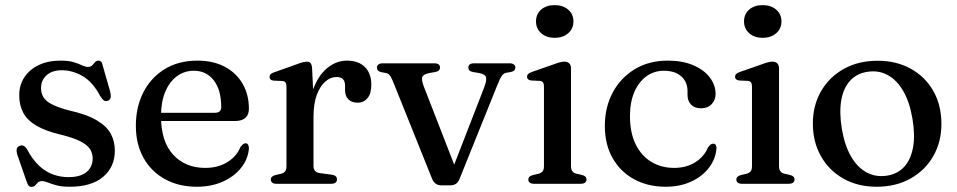

<svg xmlns="http://www.w3.org/2000/svg" viewBox="-20 -717 3734 749"><path d="M221 -443Q183.5 -443 161.8 -423.5Q140 -404 140 -373Q140 -354 149 -338.5Q158 -323 181.5 -310.5Q205 -298 248.5 -286.5Q318 -271 357.2 -247.8Q396.5 -224.5 412.2 -195Q428 -165.5 428 -129.5Q428 -66 382.5 -27.2Q337 11.5 252 11.5Q221 11.5 200.8 6Q180.5 0.5 167 -5Q153.5 -10.5 143.5 -10.5Q133 -10.5 127.5 -4.8Q122 1 117 6.5Q112 12 103 12Q96 12 92.2 7.8Q88.5 3.5 84.5 -7L48 -112Q43.5 -126 45.2 -135.2Q47 -144.5 56.5 -148Q65.5 -151.5 72.8 -147.8Q80 -144 85.5 -134.5Q107.5 -93.5 133.2 -69.8Q159 -46 187.8 -36Q216.5 -26 246.5 -26Q294 -26 317.8 -46Q341.5 -66 341.5 -99Q341.5 -118.5 331.5 -134.8Q321.5 -151 295 -165Q268.5 -179 219.5 -191Q158.5 -205.5 122.5 -226.5Q86.5 -247.5 70.8 -277Q55 -306.5 55 -345.5Q55 -385 75 -415.5Q95 -446 131.2 -463.2Q167.5 -480.5 216.5 -480.5Q248 -480.5 267.5 -474.5Q287 -468.5 299.8 -462.2Q312.5 -456 323 -456Q334 -456 339.8 -462.2Q345.5 -468.5 350.8 -474.5Q356 -480.5 364.5 -480.5Q370 -480.5 374.2 -476.5Q378.5 -472.5 380.5 -462L409 -362.5Q413 -347.5 411.8 -337.8Q410.5 -328 401 -324Q391.5 -320.5 384.8 -325.5Q378 -330.5 370.5 -343Q342 -397 302.5 -420Q263 -443 221 -443Z M951 -292.5Q951 -269.5 937.2 -257.2Q923.5 -245 897.5 -245H577.5V-277H818Q843 -277 843 -299Q843 -366 814 -403.5Q785 -441 736.5 -441Q698.5 -441 669.5 -419.2Q640.5 -397.5 624.2 -357.8Q608 -318 608 -264.5Q608 -165 655.5 -113.5Q703 -62 780.5 -62Q830 -62 866.5 -84.2Q903 -106.5 918 -143.5Q924.5 -151.5 928.8 -154.8Q933 -158 938 -158Q945 -158 948 -152Q951 -146 951 -138Q948 -97 921.2 -63Q894.5 -29 849.8 -8.8Q805 11.5 748 11.5Q677.5 11.5 623.8 -18Q570 -47.5 540 -101Q510 -154.5 510 -226Q510 -299.5 539.2 -356.8Q568.5 -414 622.2 -447.2Q676 -480.5 750.5 -480.5Q812 -480.5 857 -456.5Q902 -432.5 926.5 -390.2Q951 -348 951 -292.5Z M1185.5 -261Q1185.5 -332 1206.5 -381Q1227.5 -430 1261.2 -455.2Q1295 -480.5 1333 -480.5Q1378.5 -480.5 1403.5 -455.5Q1428.5 -430.5 1428.5 -386.5Q1428.5 -352 1413.8 -334.2Q1399 -316.5 1375.5 -316.5Q1352 -316.5 1339 -329.5Q1326 -342.5 1326 -366V-383Q1326 -400 1318 -408.2Q1310 -416.5 1292 -416.5Q1270 -416.5 1249.8 -399.5Q1229.5 -382.5 1216.2 -348Q1203 -313.5 1203 -261ZM1197.5 -450.5 1203 -334V-69.5Q1203 -57 1209 -50.2Q1215 -43.5 1229 -41.5L1274 -35.5Q1284.5 -34 1289.5 -29.5Q1294.5 -25 1294.5 -17Q1294.5 -9 1288.8 -4.5Q1283 0 1271.5 0H1059Q1047.5 0 1042 -4.5Q1036.5 -9 1036.5 -16.5Q1036.5 -23 1040.8 -27.2Q1045 -31.5 1054 -34L1077.5 -39.5Q1087.5 -42 1092.5 -48.8Q1097.5 -55.5 1097.5 -69V-378.5Q1097.5 -390 1093.8 -395Q1090 -400 1081.5 -401L1047.5 -402.5Q1039 -403.5 1035.2 -407.2Q1031.5 -411 1031.5 -416.5Q1031.5 -423 1035.8 -427.5Q1040 -432 1051 -435.5L1132.5 -464.5Q1152 -472 1161.8 -474.2Q1171.5 -476.5 1177.5 -476.5Q1187 -476.5 1191.8 -470.5Q1196.5 -464.5 1197.5 -450.5Z M1737 6H1701.5Q1688 6 1679.2 -0.8Q1670.5 -7.5 1665 -21L1514 -397Q1506 -417 1500.2 -423.5Q1494.5 -430 1486 -432L1467.5 -435.5Q1458 -438 1454.2 -442.2Q1450.5 -446.5 1450.5 -453.5Q1450.5 -461 1456.5 -465.5Q1462.5 -470 1472.5 -470H1674Q1696.5 -470 1696.5 -453.5Q1696.5 -447 1692.2 -442.5Q1688 -438 1677.5 -436L1657 -432.5Q1632 -428 1627.5 -416.8Q1623 -405.5 1634.5 -376.5L1761.5 -50L1738 -39L1869 -376.5Q1880 -406 1875.5 -417.2Q1871 -428.5 1846.5 -432.5L1825.5 -436Q1815.5 -438 1811.2 -442.2Q1807 -446.5 1807 -453.5Q1807 -461.5 1812.8 -465.8Q1818.5 -470 1829 -470H1968.5Q1978.5 -470 1984.5 -465.5Q1990.5 -461 1990.5 -453.5Q1990.5 -447 1986.8 -442.8Q1983 -438.5 1972.5 -436L1954 -433Q1944.5 -431 1937.2 -420.5Q1930 -410 1919.5 -383.5L1772.5 -18.5Q1766.5 -4.5 1757.5 0.8Q1748.5 6 1737 6Z M2207.5 -450.5V-69.5Q2207.5 -56 2212.8 -49Q2218 -42 2228 -39.5L2250.5 -34.5Q2259.5 -32 2263.8 -27.8Q2268 -23.5 2268 -16.5Q2268 -9 2262.2 -4.5Q2256.5 0 2245 0H2063.5Q2052.5 0 2046.8 -4.5Q2041 -9 2041 -16.5Q2041 -23 2045.2 -27.2Q2049.5 -31.5 2058.5 -34L2082 -39.5Q2092 -42.5 2097 -49Q2102 -55.5 2102 -69V-379Q2102 -390.5 2098.2 -395.5Q2094.5 -400.5 2086 -401.5L2052 -403Q2043.5 -404.5 2039.8 -408Q2036 -411.5 2036 -417.5Q2036 -424 2040.2 -428.2Q2044.5 -432.5 2055.5 -436.5L2138.5 -465.5Q2154.5 -471.5 2164.5 -474Q2174.5 -476.5 2181.5 -476.5Q2194.5 -476.5 2201 -469.5Q2207.5 -462.5 2207.5 -450.5ZM2143.5 -569.5Q2111 -569.5 2091 -587.5Q2071 -605.5 2071 -633.5Q2071 -662 2091 -679.5Q2111 -697 2143.5 -697Q2176.5 -697 2196.8 -679.2Q2217 -661.5 2217 -633.5Q2217 -605.5 2196.8 -587.5Q2176.5 -569.5 2143.5 -569.5Z M2771.5 -350Q2771.5 -326.5 2756 -310.5Q2740.5 -294.5 2714.5 -294.5Q2689.5 -294.5 2675.8 -309Q2662 -323.5 2662 -347V-362Q2662 -397.5 2637.5 -419.2Q2613 -441 2570 -441Q2531.5 -441 2501.5 -419.2Q2471.5 -397.5 2454.5 -357.8Q2437.5 -318 2437.5 -264.5Q2437.5 -199 2459.8 -154Q2482 -109 2521 -85.5Q2560 -62 2609.5 -62Q2657.5 -62 2692.2 -84Q2727 -106 2742 -142Q2748.5 -150.5 2752.8 -153.5Q2757 -156.5 2762.5 -156.5Q2769.5 -156.5 2772.5 -150.8Q2775.5 -145 2775 -137.5Q2771.5 -96.5 2745.5 -62.5Q2719.5 -28.5 2676 -8.5Q2632.5 11.5 2577 11.5Q2507 11.5 2453.2 -18Q2399.5 -47.5 2369.5 -100.8Q2339.5 -154 2339.5 -226Q2339.5 -298 2370 -355.5Q2400.5 -413 2455.8 -446.8Q2511 -480.5 2585 -480.5Q2642.5 -480.5 2684.5 -462.5Q2726.5 -444.5 2749 -414.8Q2771.5 -385 2771.5 -350Z M3019 -450.5V-69.5Q3019 -56 3024.2 -49Q3029.5 -42 3039.5 -39.5L3062 -34.5Q3071 -32 3075.2 -27.8Q3079.5 -23.5 3079.5 -16.5Q3079.5 -9 3073.8 -4.5Q3068 0 3056.5 0H2875Q2864 0 2858.2 -4.5Q2852.5 -9 2852.5 -16.5Q2852.5 -23 2856.8 -27.2Q2861 -31.5 2870 -34L2893.5 -39.5Q2903.5 -42.5 2908.5 -49Q2913.5 -55.5 2913.5 -69V-379Q2913.5 -390.5 2909.8 -395.5Q2906 -400.5 2897.5 -401.5L2863.5 -403Q2855 -404.5 2851.2 -408Q2847.5 -411.5 2847.5 -417.5Q2847.5 -424 2851.8 -428.2Q2856 -432.5 2867 -436.5L2950 -465.5Q2966 -471.5 2976 -474Q2986 -476.5 2993 -476.5Q3006 -476.5 3012.5 -469.5Q3019 -462.5 3019 -450.5ZM2955 -569.5Q2922.5 -569.5 2902.5 -587.5Q2882.5 -605.5 2882.5 -633.5Q2882.5 -662 2902.5 -679.5Q2922.5 -697 2955 -697Q2988 -697 3008.2 -679.2Q3028.5 -661.5 3028.5 -633.5Q3028.5 -605.5 3008.2 -587.5Q2988 -569.5 2955 -569.5Z M3403.5 -480Q3477 -480 3533.2 -448.8Q3589.5 -417.5 3621 -362Q3652.5 -306.5 3652.5 -233.5Q3652.5 -163 3620.5 -107.5Q3588.5 -52 3531.5 -20.2Q3474.5 11.5 3400 11.5Q3326.5 11.5 3270.5 -20Q3214.5 -51.5 3182.8 -107.2Q3151 -163 3151 -235Q3151 -306 3183 -361.2Q3215 -416.5 3271.8 -448.2Q3328.5 -480 3403.5 -480ZM3438.5 -31.5Q3480.5 -37.5 3506.8 -65.8Q3533 -94 3541.8 -141.8Q3550.5 -189.5 3539.5 -254Q3528.5 -319 3503.5 -362Q3478.5 -405 3443 -424.2Q3407.5 -443.5 3365 -437Q3323 -431 3296.8 -402.8Q3270.5 -374.5 3262 -327Q3253.5 -279.5 3264 -214.5Q3275 -149.5 3300 -106.5Q3325 -63.5 3360.5 -44.5Q3396 -25.5 3438.5 -31.5Z"/></svg>

Font: Fraunces 11pt
Style: Regular
Weight: 400
Version: Version 1.000;[b76b70a41]